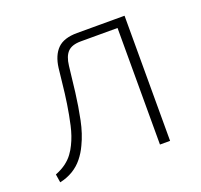

<svg xmlns="http://www.w3.org/2000/svg" viewBox="-93 -586 728 695"><g transform="rotate(-20 271.5 -238.5)"><path d="M439 -482V-449H272Q237 -449 221 -432.5Q205 -416 201 -381Q196 -334 189.5 -282Q183 -230 173 -181Q163 -132 144 -93Q133 -69 116.5 -48.5Q100 -28 77.5 -14.5Q55 -1 27 5L22 -27Q47 -37 63.5 -49.5Q80 -62 91 -77Q102 -92 109 -107Q124 -137 132.5 -175Q141 -213 147 -252.5Q153 -292 156.5 -327.5Q160 -363 163 -386Q169 -433 193.5 -457.5Q218 -482 269 -482ZM452 -482V0H413V-482Z"/></g></svg>

Font: Exo 2 ExtraLight
Style: Regular
Weight: 250
Designer: Natanael Gama
Foundry: Natanael Gama
Version: Version 2.010